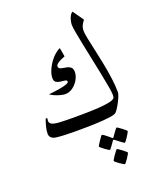

<svg xmlns="http://www.w3.org/2000/svg" viewBox="-196 -880 1057 1324"><g transform="rotate(-20 333.0 -218.0)"><path d="M608.9 -145Q608.9 -134.8 601.3 -116Q593.8 -97.2 582.8 -76.2Q571.8 -55.2 560.8 -38.6Q549.8 -22 542.5 -16.1Q532.2 -7.3 492.4 -2Q452.6 3.4 390.1 5.9Q327.6 8.3 249 8.3Q151.9 8.3 103.5 2Q55.2 -4.4 55.2 -43Q55.2 -65.9 63.2 -95.9Q71.3 -126 77.1 -141.1Q79.1 -146 84.5 -146Q89.8 -146 89.8 -138.7Q89.8 -136.7 88.9 -132.8Q87.9 -128.9 87.9 -124.5Q87.9 -107.4 104.2 -98.9Q120.6 -90.3 159.4 -87.9Q198.2 -85.4 265.6 -85.4Q310.1 -85.4 356.4 -86.2Q402.8 -86.9 444.6 -89.6Q486.3 -92.3 517.3 -97.9Q548.3 -103.5 561.5 -113.3Q567.9 -117.7 568.8 -126.7Q569.8 -135.7 569.8 -142.1Q569.8 -159.2 562.5 -201.4Q555.2 -243.7 543.7 -300.3Q532.2 -356.9 519.3 -418.5Q506.3 -480 494.9 -536.1Q483.4 -592.3 476.1 -633.5Q468.8 -674.8 468.8 -690.4Q468.8 -702.1 472.7 -719.5Q476.6 -736.8 484.6 -752.4Q492.7 -768.1 504.9 -774.4L560.1 -695.8Q549.3 -681.6 540.3 -665Q531.2 -648.4 531.2 -622.6Q531.2 -604.5 539.1 -565.7Q546.9 -526.9 558.6 -475.1Q570.3 -423.3 581.8 -365.5Q593.3 -307.6 601.1 -250.7Q608.9 -193.8 608.9 -145ZM377.9 -378.9Q377.9 -352.1 362.3 -323.7Q346.7 -295.4 320.6 -276.1Q294.4 -256.8 263.2 -256.8Q250.5 -256.8 230 -262.2Q209.5 -267.6 189.5 -276.1Q169.4 -284.7 157.7 -294.4Q175.8 -295.9 201.2 -299.3Q226.6 -302.7 251.2 -307.4Q275.9 -312 292.2 -318.4Q308.6 -324.7 308.6 -332Q308.6 -343.3 294.9 -345.5Q281.2 -347.7 262.9 -349.4Q244.6 -351.1 231 -359.6Q217.3 -368.2 217.3 -391.6Q217.3 -418 232.2 -452.1Q247.1 -486.3 273.4 -518.1Q299.8 -549.8 335 -568.4Q337.4 -564.5 339.8 -550.3Q342.3 -536.1 344.7 -522Q347.2 -507.8 347.7 -503.4Q337.4 -500 320.8 -492.4Q304.2 -484.9 291.3 -475.3Q278.3 -465.8 278.3 -456.1Q278.3 -442.9 288.3 -438Q298.3 -433.1 313.2 -431.2Q328.1 -429.2 343 -425.3Q357.9 -421.4 367.9 -411.1Q377.9 -400.9 377.9 -378.9ZM531.7 269.5Q531.7 271.5 525.6 282.2Q519.5 293 511 305.7Q502.4 318.4 494.9 327.9Q487.3 337.4 483.9 337.4Q481.9 337.4 471.9 331.3Q461.9 325.2 449.7 316.7Q437.5 308.1 428.5 300.5Q419.4 293 419.4 290Q419.4 287.6 426 276.6Q432.6 265.6 441.4 252.7Q450.2 239.7 458 230.2Q465.8 220.7 467.8 220.7Q470.7 220.7 480.7 227.3Q490.7 233.9 502.4 242.9Q514.2 252 522.9 259.8Q531.7 267.6 531.7 269.5ZM581.1 128.9Q581.1 131.3 575 142.3Q568.8 153.3 560.3 166.5Q551.8 179.7 544.4 189.2Q537.1 198.7 534.2 198.7Q532.7 198.7 523.7 192.4Q514.6 186 503.2 177.5Q491.7 168.9 483.2 162.1Q474.6 155.3 473.6 154.8Q470.7 152.3 468.3 152.3Q465.8 152.3 463.4 154.8Q462.4 155.8 453.1 169.4Q443.8 183.1 433.8 196.5Q423.8 210 420.9 210Q418.9 210 408.9 203.6Q398.9 197.3 387 188.5Q375 179.7 366.2 172.1Q357.4 164.6 357.4 162.1Q357.4 159.2 364 148.4Q370.6 137.7 379.2 124.8Q387.7 111.8 395 102.3Q402.3 92.8 403.8 92.8Q408.2 92.8 421.9 103Q435.5 113.3 448.2 123.8Q460.9 134.3 461.9 135.7Q466.3 140.1 468.3 140.1Q471.2 140.1 474.6 134.8Q475.6 133.3 485.1 119.9Q494.6 106.4 504.6 93.3Q514.6 80.1 516.6 80.1Q519 80.1 529.1 86.9Q539.1 93.8 551.3 102.8Q563.5 111.8 572.3 119.6Q581.1 127.4 581.1 128.9Z"/></g></svg>

Font: Rohingya Solluk
Style: Regular
Weight: 400
Designer: SIL International
Foundry: SIL International
Version: Version 1.001